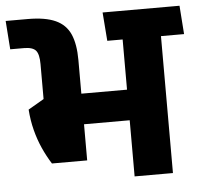

<svg xmlns="http://www.w3.org/2000/svg" viewBox="-72 -691 779 741"><g transform="rotate(-5 317.0 -320.5)"><path d="M568.5 -568H420V0H568.5ZM389 -530.5H658L650 -641H381ZM360.5 -530.5H643.5L635 -641H352ZM140 -217.5H475.5V-336H140ZM106.5 -77.5H243V-328H96L35 -292.5Q38 -250 47.8 -212.2Q57.5 -174.5 72.5 -141Q87.5 -107.5 106.5 -77.5ZM96 -267H243V-466Q243 -528 226 -566.5Q209 -605 169.2 -623Q129.5 -641 62 -641H-23.5L-15.5 -530.5H37.5Q71.5 -530.5 83.8 -516Q96 -501.5 96 -463.5Z"/></g></svg>

Font: Anek Devanagari
Style: Bold
Weight: 700
Designer: Kailash Malviya (Devanagari) & Yesha Goshar (Latin)
Foundry: Ek Type
Version: Version 1.003